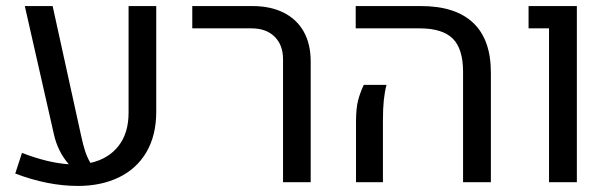

<svg xmlns="http://www.w3.org/2000/svg" viewBox="-20 -595 1992 627"><path d="M490.2 -575.2V-230.5Q490.2 -152.8 458.3 -98.4Q426.3 -43.9 368.4 -15.9Q310.5 12.2 234.4 12.2Q136.2 12.2 29.8 -28.3L51.8 -95.7Q136.7 -63 204.6 -58.6Q168.5 -100.6 156.2 -155.8L61 -575.2H151.9L245.1 -150.9Q251.5 -121.1 258.3 -100.6Q265.1 -80.1 275.4 -63Q334 -76.2 366.9 -118.2Q399.9 -160.2 399.9 -227.1V-575.2Z M904.3 -401.4Q904.3 -448.2 876.7 -475.3Q849.1 -502.4 801.3 -502.4H607.9V-575.2H804.2Q863.3 -575.2 906.2 -553.7Q949.2 -532.2 971.9 -491.7Q994.6 -451.2 994.6 -394.5V0H904.3Z M1492.2 -360.8Q1492.2 -435.5 1458.5 -469Q1424.8 -502.4 1350.1 -502.4H1141.6V-575.2H1354.5Q1467.3 -575.2 1525.1 -520.5Q1583 -465.8 1583 -358.4V0H1492.2ZM1142.6 -196.3Q1142.6 -240.7 1149.2 -266.4Q1155.8 -292 1168 -317.9H1242.2Q1236.3 -295.4 1233.4 -268.1Q1230.5 -240.7 1230.5 -202.1V0H1142.6Z M1772.9 -502.4H1706.1V-575.2H1863.8V0H1772.9Z"/></svg>

Font: Heebo
Style: Regular
Weight: 400
Designer: Oded Ezer
Foundry: Meir Sadan
Version: Version 2.001; ttfautohint (v1.5.14-ce02) -l 8 -r 50 -G 200 